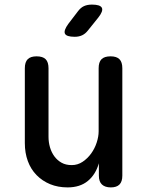

<svg xmlns="http://www.w3.org/2000/svg" viewBox="-20 -805 640 835"><path d="M409 -234V-508Q409 -535 421.5 -547.5Q434 -560 461 -560Q487 -560 499.5 -547.5Q512 -535 512 -508V-41Q512 -15 499.5 -2.5Q487 10 462 10Q437 10 423.5 -2.5Q410 -15 410 -41V-95Q396 -46 362 -18Q328 10 274 10Q232 10 198 -4Q164 -18 139 -43.5Q114 -69 101 -104.5Q88 -140 88 -183V-508Q88 -535 100.5 -547.5Q113 -560 139 -560Q166 -560 178.5 -547.5Q191 -535 191 -508V-210Q191 -186 197.5 -164Q204 -142 216.5 -125Q229 -108 247.5 -97.5Q266 -87 292 -87Q318 -87 339.5 -101.5Q361 -116 376.5 -137.5Q392 -159 400.5 -185Q409 -211 409 -234ZM305 -645Q269 -645 262.5 -658.5Q256 -672 277 -701L319 -756Q331 -772 345.5 -778.5Q360 -785 380 -785Q416 -785 423 -771Q430 -757 407 -728L362 -672Q351 -658 337 -651.5Q323 -645 305 -645Z"/></svg>

Font: Maple Mono Medium
Style: Regular
Weight: 500
Monospace: yes
Designer: subframe7536
Version: Version 7.000